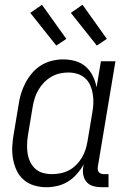

<svg xmlns="http://www.w3.org/2000/svg" viewBox="-20 -777 540 805"><path d="M175 8Q148 8 123 0.5Q98 -7 79 -23.5Q60 -40 49.5 -63Q39 -86 34.5 -111.5Q30 -137 31.5 -164Q33 -191 38 -218L58 -338Q61 -361 68 -384Q75 -407 86.5 -429Q98 -451 114.5 -470.5Q131 -490 152 -503Q173 -516 197 -522Q221 -528 244 -528Q271 -528 296 -521Q321 -514 339.5 -497.5Q358 -481 369 -458.5Q380 -436 385 -411L403 -520H464L390 -77Q389 -71 390 -65Q391 -59 394.5 -55Q398 -51 403.5 -49Q409 -47 415 -47H435V8H406Q388 8 371.5 3.5Q355 -1 344 -13Q333 -25 329.5 -42Q326 -59 329 -77L331 -87Q318 -65 301.5 -46.5Q285 -28 264.5 -15.5Q244 -3 220.5 2.5Q197 8 175 8ZM198 -47Q215 -47 233.5 -50.5Q252 -54 269 -63Q286 -72 299.5 -85.5Q313 -99 323 -115.5Q333 -132 338.5 -149.5Q344 -167 347 -185L367 -305Q371 -325 371.5 -344.5Q372 -364 369 -383Q366 -402 358.5 -419Q351 -436 337.5 -448.5Q324 -461 305.5 -467Q287 -473 267 -473Q249 -473 230.5 -469Q212 -465 195 -455Q178 -445 164.5 -431Q151 -417 141 -400Q131 -383 125.5 -365Q120 -347 117 -329L97 -209Q94 -189 93.5 -170Q93 -151 96 -132.5Q99 -114 107 -97.5Q115 -81 128.5 -69Q142 -57 160 -52Q178 -47 198 -47ZM386 -586 277 -723 326 -757 428 -614ZM216 -586 107 -723 156 -757 258 -614Z"/></svg>

Font: Iosevka Term Curly Light
Style: Italic
Weight: 300
Italic angle: -9°
Designer: Belleve Invis
Foundry: Belleve Invis
Version: Version 32.3.0